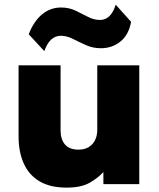

<svg xmlns="http://www.w3.org/2000/svg" viewBox="-20 -798 689 832"><path d="M268.5 15Q197.5 15 151.5 -12.2Q105.5 -39.5 83 -89.5Q60.5 -139.5 60.5 -207V-515H242.5V-232.5Q242.5 -193.5 262 -171.5Q281.5 -149.5 320.5 -149.5Q345.5 -149.5 363.8 -160.2Q382 -171 391.8 -190.5Q401.5 -210 401.5 -235.5V-515H583.5V0H428V-52.5Q405 -27 368.2 -6Q331.5 15 268.5 15ZM172 -576.5 104.5 -649.5Q126 -705.5 162 -735.5Q198 -765.5 244.5 -765.5Q279 -765.5 307.2 -752Q335.5 -738.5 361.2 -725Q387 -711.5 413 -711.5Q436.5 -711.5 453.5 -727.5Q470.5 -743.5 481.5 -777.5L548 -703.5Q538 -647 501.8 -618Q465.5 -589 417.5 -589Q382.5 -589 352.5 -602.5Q322.5 -616 295.8 -629.5Q269 -643 244 -643Q220 -643 202 -626.8Q184 -610.5 172 -576.5Z"/></svg>

Font: Geologica ExtraBold
Style: Regular
Weight: 800
Designer: Sindre Bremnes, Frode Helland
Foundry: Monokrom Skriftforlag AS
Version: Version 1.010;gftools[0.9.28]